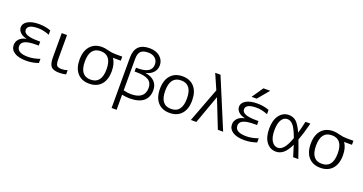

<svg xmlns="http://www.w3.org/2000/svg" viewBox="-43 -1600 5039 2663"><g transform="rotate(20 2476.0 -268.5)"><path d="M285.2 -49.8Q368.2 -49.8 460 -83V-21.5Q369.1 9.8 281.2 9.8Q167 9.8 106 -30.3Q44.9 -70.3 44.9 -139.6Q44.9 -187.5 79.6 -226.1Q114.3 -264.6 182.6 -277.3V-279.3Q119.1 -293 85.9 -327.1Q52.7 -361.3 52.7 -402.3Q52.7 -459 113.3 -494.6Q173.8 -530.3 281.2 -530.3Q370.1 -530.3 453.1 -500V-436.5Q364.3 -471.7 288.1 -471.7Q129.9 -471.7 129.9 -391.6Q129.9 -306.6 340.8 -306.6H375V-248H340.8Q223.6 -248 172.4 -223.1Q121.1 -198.2 121.1 -148.4Q121.1 -49.8 285.2 -49.8Z M693.4 -519.5V-167Q693.4 -94.7 711.4 -72.3Q729.5 -49.8 784.2 -49.8Q830.1 -49.8 868.2 -64.5V-2Q821.3 9.8 770.5 9.8Q682.6 9.8 648.9 -26.9Q615.2 -63.5 615.2 -160.2V-519.5Z M1371.1 -259.8Q1371.1 -469.7 1210.9 -469.7Q1050.8 -469.7 1050.8 -259.8Q1050.8 -49.8 1210.9 -49.8Q1371.1 -49.8 1371.1 -259.8ZM1210.9 -530.3Q1251 -530.3 1305.2 -515.1Q1359.4 -500 1418.9 -500H1515.6V-440.4H1398.4Q1448.2 -375 1448.2 -259.8Q1448.2 -131.8 1385.3 -61Q1322.3 9.8 1210.4 9.8Q1098.6 9.8 1035.6 -61Q972.7 -131.8 972.7 -259.8Q972.7 -387.7 1035.6 -459Q1098.6 -530.3 1210.9 -530.3Z M1620.1 219.7V-523.4Q1620.1 -740.2 1834 -740.2Q1930.7 -740.2 1988.8 -689.9Q2046.9 -639.6 2046.9 -563.5Q2046.9 -502 2006.8 -457.5Q1966.8 -413.1 1897.5 -398.4V-396.5Q1985.4 -383.8 2032.7 -334.5Q2080.1 -285.2 2080.1 -210Q2080.1 -102.5 2011.2 -46.4Q1942.4 9.8 1804.7 9.8Q1758.8 9.8 1694.3 -2.9V219.7ZM1694.3 -67.4Q1752 -52.7 1803.7 -51.8Q2007.8 -51.8 2007.8 -216.8Q2007.8 -293 1952.6 -328.6Q1897.5 -364.3 1774.4 -364.3H1747.1V-420.9H1774.4Q1978.5 -420.9 1978.5 -552.7Q1978.5 -608.4 1939.9 -642.6Q1901.4 -676.8 1836.9 -676.8Q1760.7 -676.8 1727.5 -643.1Q1694.3 -609.4 1694.3 -532.2Z M2222.2 -459Q2285.2 -530.3 2397 -530.3Q2508.8 -530.3 2571.8 -459Q2634.8 -387.7 2634.8 -259.8Q2634.8 -131.8 2571.8 -61Q2508.8 9.8 2397 9.8Q2285.2 9.8 2222.2 -61Q2159.2 -131.8 2159.2 -259.8Q2159.2 -387.7 2222.2 -459ZM2237.3 -259.8Q2237.3 -49.8 2397.5 -49.8Q2557.6 -49.8 2557.6 -259.8Q2557.6 -469.7 2397.5 -469.7Q2237.3 -469.7 2237.3 -259.8Z M2803.7 -730.5H2881.8L3186.5 0H3108.4L2943.4 -418H2941.4L2791 0H2710L2901.4 -506.8Z M3342.8 -148.4Q3342.8 -50.8 3506.8 -49.8Q3589.8 -49.8 3681.6 -83V-21.5Q3590.8 9.8 3502.9 9.8Q3388.7 9.8 3327.6 -30.3Q3266.6 -70.3 3266.6 -139.6Q3266.6 -187.5 3301.3 -226.1Q3335.9 -264.6 3404.3 -277.3V-279.3Q3340.8 -293 3307.6 -327.1Q3274.4 -361.3 3274.4 -402.3Q3274.4 -459 3335 -494.6Q3395.5 -530.3 3502.9 -530.3Q3591.8 -530.3 3674.8 -500V-436.5Q3585.9 -471.7 3509.8 -471.7Q3351.6 -471.7 3351.6 -391.6Q3351.6 -306.6 3562.5 -306.6H3596.7V-248H3562.5Q3445.3 -248 3394 -223.1Q3342.8 -198.2 3342.8 -148.4ZM3505.9 -756.8H3606.4L3466.8 -589.8H3391.6Z M3966.8 -530.3Q4028.3 -530.3 4072.8 -493.2Q4117.2 -456.1 4168.9 -343.8Q4186.5 -403.3 4212.9 -519.5H4285.2Q4247.1 -367.2 4205.1 -254.9Q4244.1 -154.3 4295.9 0H4219.7Q4195.3 -84 4168.9 -165Q4123 -69.3 4074.2 -29.8Q4025.4 9.8 3966.8 9.8Q3879.9 9.8 3825.7 -61.5Q3771.5 -132.8 3771.5 -259.8Q3771.5 -386.7 3826.2 -458.5Q3880.9 -530.3 3966.8 -530.3ZM4138.7 -252Q4090.8 -380.9 4052.2 -425.3Q4013.7 -469.7 3966.8 -469.7Q3912.1 -469.7 3879.9 -416.5Q3847.7 -363.3 3847.7 -259.8Q3847.7 -160.2 3882.8 -105Q3918 -49.8 3973.6 -49.8Q4017.6 -49.8 4057.6 -94.2Q4097.7 -138.7 4138.7 -252Z M4783.2 -259.8Q4783.2 -469.7 4623 -469.7Q4462.9 -469.7 4462.9 -259.8Q4462.9 -49.8 4623 -49.8Q4783.2 -49.8 4783.2 -259.8ZM4623 -530.3Q4663.1 -530.3 4717.3 -515.1Q4771.5 -500 4831.1 -500H4927.7V-440.4H4810.5Q4860.4 -375 4860.4 -259.8Q4860.4 -131.8 4797.4 -61Q4734.4 9.8 4622.6 9.8Q4510.7 9.8 4447.8 -61Q4384.8 -131.8 4384.8 -259.8Q4384.8 -387.7 4447.8 -459Q4510.7 -530.3 4623 -530.3Z"/></g></svg>

Font: Mgen+ 1c regular
Style: Regular
Weight: 400
Designer: [Source Han Sans]
Ryoko NISHIZUKA  (kana & ideographs); Paul D. Hunt (Latin, Greek & Cyrillic); Wenlong ZHANG  (bopomofo
Version: Version 1.059.20150602